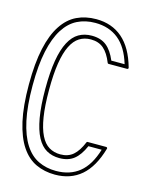

<svg xmlns="http://www.w3.org/2000/svg" viewBox="-102 -704 589 777"><g transform="rotate(15 192.5 -315.5)"><path d="M204.6 -640.6Q270 -640.6 314.7 -602.1Q359.4 -563.5 381.3 -484.9Q382.3 -482.4 380.6 -480.5Q378.9 -478.5 376.5 -478.5H298.8Q295.4 -478.5 294.4 -481.4Q279.3 -519.5 258.3 -537.6Q237.3 -555.7 204.6 -555.7Q177.7 -555.7 157 -542.7Q136.2 -529.8 122.1 -501.2Q107.9 -472.7 100.6 -426.8Q93.3 -380.9 93.3 -314.9Q93.3 -248 100.6 -202.1Q107.9 -156.2 122.1 -127.7Q136.2 -99.1 157 -86.7Q177.7 -74.2 204.6 -74.2Q236.8 -74.2 257.8 -92.3Q278.8 -110.4 294.4 -148.4Q295.4 -151.4 298.8 -151.4H376.5Q378.9 -151.4 380.6 -149.4Q382.3 -147.5 381.3 -145Q358.4 -65.4 314.2 -27.3Q270 10.7 204.6 10.7Q160.6 10.7 124.5 -6.1Q88.4 -22.9 62.7 -61.3Q37.1 -99.6 22.9 -161.9Q8.8 -224.1 8.8 -314.9Q8.8 -404.3 22.5 -466.3Q36.1 -528.3 61.8 -567.1Q87.4 -606 123.5 -623.3Q159.7 -640.6 204.6 -640.6ZM204.6 -625Q163.1 -625 129.9 -608.4Q96.7 -591.8 73.2 -554.9Q49.8 -518.1 37.1 -459Q24.4 -399.9 24.4 -314.9Q24.4 -228.5 37.4 -169.2Q50.3 -109.9 74 -73.2Q97.7 -36.6 130.9 -20.8Q164.1 -4.9 204.6 -4.9Q263.2 -4.9 302.2 -36.4Q341.3 -67.9 361.8 -135.7H306.2Q289.1 -96.2 265.4 -77.4Q241.7 -58.6 204.6 -58.6Q174.3 -58.6 150.6 -72Q127 -85.4 110.8 -115.7Q94.7 -146 86.2 -194.8Q77.6 -243.7 77.6 -314.9Q77.6 -385.3 85.9 -434.1Q94.2 -482.9 110.4 -513.4Q126.5 -543.9 150.1 -557.6Q173.8 -571.3 204.6 -571.3Q242.2 -571.3 265.9 -552.5Q289.6 -533.7 306.2 -494.1H361.8Q341.8 -561 302.2 -593Q262.7 -625 204.6 -625Z"/></g></svg>

Font: Fibel Sued Kontur LRS
Style: Regular
Weight: 400
Designer: Peter Wiegel
Foundry: Peter Wiegel
Version: Version 000.000